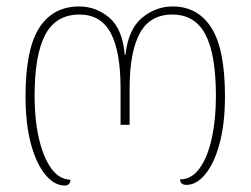

<svg xmlns="http://www.w3.org/2000/svg" viewBox="-20 -566 775 594"><path d="M180 8Q148 8 120 -26Q92 -60 75.5 -121.5Q59 -183 59 -268Q59 -414 101.5 -480Q144 -546 225 -546Q277 -546 318 -511.5Q359 -477 366 -396H368Q377 -476 419.5 -511Q462 -546 514 -546Q592 -546 634 -480Q676 -414 676 -268Q676 -184 659.5 -122.5Q643 -61 615.5 -27.5Q588 6 557 6Q538 6 537 -11Q573 -11 598 -46Q623 -81 635.5 -139.5Q648 -198 648 -268Q648 -398 615.5 -459.5Q583 -521 513 -521Q444 -521 412.5 -463Q381 -405 381 -292V-180H353V-292Q353 -407 322.5 -464Q292 -521 226 -521Q153 -521 120 -458.5Q87 -396 87 -268Q87 -196 100.5 -137.5Q114 -79 138.5 -45Q163 -11 198 -10Q197 8 180 8Z"/></svg>

Font: Noto Serif Georgian SemiCondensed Thin
Style: Regular
Weight: 100
Width: 4
Designer: Monotype Design Team, Akaki Razmadze
Foundry: Google LLC
Version: Version 2.003; ttfautohint (v1.8.4.7-5d5b)